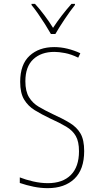

<svg xmlns="http://www.w3.org/2000/svg" viewBox="-20 -969 540 999"><path d="M228 10Q192 10 155 2.5Q118 -5 83 -17V-46Q113 -34 152.5 -25Q192 -16 229 -16Q306 -16 348.5 -58.5Q391 -101 391 -182Q391 -232 374.5 -261Q358 -290 324.5 -310Q291 -330 240 -353Q196 -374 161 -395.5Q126 -417 105.5 -451Q85 -485 85 -543Q85 -634 134 -679Q183 -724 262 -724Q297 -724 331.5 -715.5Q366 -707 398 -692L387 -669Q350 -687 318 -693Q286 -699 263 -699Q194 -699 153 -660.5Q112 -622 112 -546Q112 -494 131 -463Q150 -432 182.5 -413Q215 -394 253 -376Q306 -352 343 -329.5Q380 -307 399 -274Q418 -241 418 -183Q418 -87 367 -38.5Q316 10 228 10ZM245 -792Q232 -815 214 -843.5Q196 -872 177.5 -898.5Q159 -925 144 -943V-949H162Q186 -923 211.5 -889Q237 -855 256 -824Q297 -887 352 -949H370V-943Q345 -912 316 -868.5Q287 -825 268 -792Z"/></svg>

Font: Noto Sans Mono ExtraCondensed Thin
Style: Regular
Weight: 100
Width: 2
Designer: Monotype Design Team
Foundry: Monotype Imaging Inc.
Version: Version 2.014; ttfautohint (v1.8.4.7-5d5b)